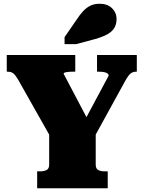

<svg xmlns="http://www.w3.org/2000/svg" viewBox="-20 -1003 765 1023"><path d="M242 -305 256 -261 78 -576Q68 -593 60 -603Q52 -613 43 -617Q34 -621 21 -621H16V-710H381V-621H368Q351 -621 340 -619.5Q329 -618 324 -616Q319 -614 319 -610L467 -329L405 -312L559 -600Q559 -607 553 -611.5Q547 -616 535.5 -618.5Q524 -621 506 -621H497V-710H709V-621H704Q692 -621 682.5 -616Q673 -611 664.5 -599.5Q656 -588 645 -568L473 -255L490 -305V-126Q490 -104 503.5 -97Q517 -90 537 -90H554V0H178V-90H194Q214 -90 228 -97Q242 -104 242 -126ZM388 -898 324 -805V-768H386L487 -795Q526 -806 551.5 -820Q577 -834 589 -854Q601 -874 601 -901Q601 -936 576.5 -959.5Q552 -983 511 -983Q482 -983 461 -972.5Q440 -962 422.5 -943Q405 -924 388 -898Z"/></svg>

Font: Roboto Serif 20pt Black
Style: Regular
Weight: 900
Version: Version 1.008